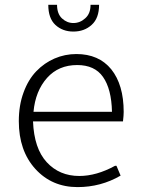

<svg xmlns="http://www.w3.org/2000/svg" viewBox="-20 -762 593 792"><path d="M441.9 -300.8H118.2Q126 -386.7 174.3 -440.9Q221.7 -493.7 298.3 -493.7Q370.6 -493.7 404.8 -444.8Q439.9 -395 441.9 -300.8ZM116.2 -261.2H487.3Q490.2 -286.1 490.2 -300.3Q490.2 -412.1 439 -476.1Q387.7 -539.1 294.9 -539.1Q247.6 -539.1 204.6 -520.5Q162.6 -502.4 129.4 -467.8Q96.2 -433.1 77.1 -380.4Q57.6 -327.6 57.6 -262.2Q57.6 -140.1 126 -64.9Q194.3 9.8 299.8 9.8Q396 9.8 477.5 -37.6L460.4 -78.1H454.6Q377.9 -36.1 307.1 -36.1Q225.1 -36.1 172.9 -92.8Q120.6 -149.4 116.2 -261.2ZM282.7 -631.8Q328.1 -631.8 358.4 -659.7Q388.7 -687 388.7 -742.2H353.5Q353.5 -705.6 331.5 -686.5Q310.1 -667 282.7 -667Q256.3 -667 235.8 -686Q215.3 -705.1 215.3 -742.2H179.2Q179.2 -686.5 208.5 -659.2Q238.3 -631.8 282.7 -631.8Z"/></svg>

Font: My Font
Style: ExtraLight
Weight: 500
Designer: Vernon Adams
Foundry: newtypography
Version: Version 0.001